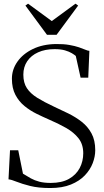

<svg xmlns="http://www.w3.org/2000/svg" viewBox="-20 -984 548 1016"><path d="M245.5 11Q183 11 139.5 0Q96 -11 68.2 -22.2Q40.5 -33.5 25 -35L33 -189H76.5L101.5 -65Q123 -51.5 143.2 -40.2Q163.5 -29 188.5 -22.5Q213.5 -16 248.5 -16Q307 -16 345 -37.5Q383 -59 401.8 -94.8Q420.5 -130.5 420.5 -173Q420.5 -220 395.8 -251.8Q371 -283.5 329.8 -307Q288.5 -330.5 238 -352Q207 -365.5 173 -382.2Q139 -399 109.5 -423Q80 -447 61.5 -482.2Q43 -517.5 43 -567.5Q43 -616 72 -657.5Q101 -699 153.5 -724.5Q206 -750 276 -751Q316.5 -751.5 346.5 -746.2Q376.5 -741 397.5 -733.8Q418.5 -726.5 432 -720.8Q445.5 -715 453 -715L447 -573H406.5L381 -688Q374 -694 360 -702.5Q346 -711 323.8 -717.5Q301.5 -724 269 -724Q219 -724 181.8 -707.2Q144.5 -690.5 124 -660Q103.5 -629.5 103.5 -589Q103.5 -546 122.2 -517.5Q141 -489 177.2 -466.5Q213.5 -444 266 -419.5Q303 -402.5 341.2 -383.8Q379.5 -365 412 -339.8Q444.5 -314.5 464.2 -278.2Q484 -242 484 -189Q484 -156 470.8 -121Q457.5 -86 429 -56Q400.5 -26 355.2 -7.5Q310 11 245.5 11ZM228.5 -800 114.5 -954.5 128.5 -964.5 254 -872.5 379.5 -964.5 393.5 -954.5 279.5 -800Z"/></svg>

Font: Merriweather 144pt Light
Style: Regular
Weight: 300
Version: Version 2.100